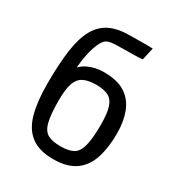

<svg xmlns="http://www.w3.org/2000/svg" viewBox="-180 -878 945 1013"><g transform="rotate(30 292.0 -371.5)"><path d="M291 13Q207 13 157.5 -24Q108 -61 87.5 -134.5Q67 -208 67 -316Q67 -438 79 -522.5Q91 -607 120 -658Q149 -709 197 -732Q245 -755 318 -755Q347 -755 370.5 -755.5Q394 -756 414.5 -756Q435 -756 456 -755L439 -680Q432 -678 412.5 -677.5Q393 -677 369 -676.5Q345 -676 324 -676Q269 -676 246.5 -672Q224 -668 212 -655Q198 -639 185.5 -605.5Q173 -572 165.5 -526.5Q158 -481 157 -428L137 -437Q159 -479 202 -499Q245 -519 296 -519Q379 -519 427 -487.5Q475 -456 496 -400Q517 -344 517 -272Q517 -186 496 -121.5Q475 -57 425.5 -22Q376 13 291 13ZM291 -65Q340 -65 368 -80Q396 -95 408 -140Q420 -185 420 -271Q420 -341 407.5 -377.5Q395 -414 367.5 -427.5Q340 -441 295 -441Q244 -441 215.5 -425.5Q187 -410 175 -373Q163 -336 163 -271Q163 -185 174.5 -140Q186 -95 214.5 -80Q243 -65 291 -65Z"/></g></svg>

Font: Ruda Medium
Style: Regular
Weight: 500
Version: Version 2.001